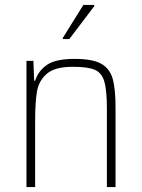

<svg xmlns="http://www.w3.org/2000/svg" viewBox="-20 -756 573 776"><path d="M87 -510H115L118 -430H122Q135 -470 170 -494Q205 -518 282 -518Q353 -518 388 -499Q423 -480 435 -439Q447 -398 447 -320V0H412V-315Q412 -392 401.5 -427Q391 -462 363 -474Q335 -486 274 -486Q202 -486 169.5 -458Q137 -430 129.5 -386.5Q122 -343 122 -264V0H87ZM234 -598V-603L317 -736H361V-731L260 -598Z"/></svg>

Font: Saira Semi Condensed Thin
Style: Regular
Weight: 100
Width: 4
Designer: Hector Gatti with collaboration of the Omnibus-Type team
Foundry: Omnibus-Type
Version: Version 1.001; ttfautohint (v1.8)